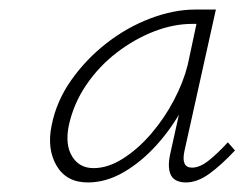

<svg xmlns="http://www.w3.org/2000/svg" viewBox="-20 -685 512 402"><path d="M164 -303Q119 -303 98.5 -338Q78 -373 88 -422Q98 -473 129 -517Q160 -561 203 -594.5Q246 -628 295 -646.5Q344 -665 389 -665H432L366 -368Q359 -334 382 -334Q398 -334 416.5 -348.5Q435 -363 457 -387L472 -370Q443 -339 418 -321Q393 -303 369 -303Q355 -303 346 -309Q337 -315 334.5 -328.5Q332 -342 336 -361L371 -519L397 -548Q387 -504 363.5 -460.5Q340 -417 308 -381.5Q276 -346 239 -324.5Q202 -303 164 -303ZM176 -333Q206 -333 237.5 -353Q269 -373 296.5 -405Q324 -437 344 -475Q364 -513 373 -549L395 -652L411 -635H383Q343 -635 302 -619Q261 -603 224 -574.5Q187 -546 160.5 -507Q134 -468 124 -422Q116 -382 131 -357.5Q146 -333 176 -333Z"/></svg>

Font: Ysabeau Infant ExtraLight
Style: Italic
Weight: 250
Italic angle: -12°
Designer: Christian Thalmann (Catharsis Fonts)
Version: Version 2.001;gftools[0.9.30]; featfreeze: ss01,ss02,lnum